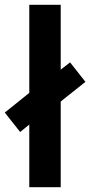

<svg xmlns="http://www.w3.org/2000/svg" viewBox="-45 -780 376 800"><path d="M77 0H208V-357L311 -439L247 -520L208 -490V-760H77V-393L-25 -311L39 -230L77 -261Z"/></svg>

Font: Noto Sans Hebrew ExtraCondensed
Style: Bold
Weight: 700
Width: 2
Designer: Monotype Design Team
Foundry: Monotype Imaging Inc.
Version: Version 2.004